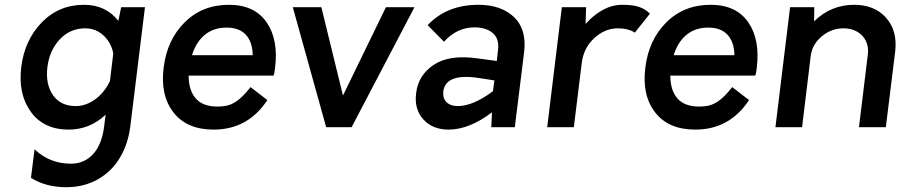

<svg xmlns="http://www.w3.org/2000/svg" viewBox="-20 -530 3776 800"><path d="M485 -500H584L523 -4Q514 69 480 126.5Q446 184 388 217Q330 250 256 250Q171 250 109 211L124 92Q187 152 275 152Q332 152 368.5 111.5Q405 71 414 -4L420 -52Q354 10 266 10Q162 10 108.5 -64Q55 -138 68.5 -250Q82 -362 153.5 -436Q225 -510 330 -510Q421 -510 473 -443ZM296 -88Q325 -88 352.5 -101.5Q380 -115 402 -138.5Q424 -162 438 -192L452 -308Q446 -338 429.5 -361.5Q413 -385 389 -398.5Q365 -412 336 -412Q272 -412 229 -366Q186 -320 177.5 -250Q169 -180 200.5 -134Q232 -88 296 -88Z M1126 -246Q1124 -225 1120 -215H766Q766 -154 795.5 -120Q825 -86 886 -86Q907 -86 923.5 -89.5Q940 -93 956.5 -102.5Q973 -112 989 -127.5Q1005 -143 1024 -167L1094 -113Q1013 10 870 10Q758 10 702.5 -62Q647 -134 662 -249Q676 -364 749.5 -437Q823 -510 934 -510Q1040 -510 1090.5 -437.5Q1141 -365 1126 -246ZM924 -415Q870 -415 833.5 -385Q797 -355 780 -300H1033Q1032 -355 1004.5 -385Q977 -415 924 -415Z M1588 -500H1707L1445 0H1339L1200 -500H1319L1409 -132Z M1974 -510Q2067 -510 2121 -459.5Q2175 -409 2164 -314L2125 0H2027L2030 -62Q1935 10 1849 10Q1782 10 1743.5 -33Q1705 -76 1714 -143Q1723 -217 1787.5 -260Q1852 -303 1968 -287L2050 -276L2055 -321Q2061 -369 2033 -392.5Q2005 -416 1957 -416Q1884 -416 1830 -356L1762 -425Q1841 -510 1974 -510ZM1827 -149Q1824 -121 1840.5 -104.5Q1857 -88 1887 -88Q1951 -88 2034 -150L2040 -195L1975 -205Q1837 -226 1827 -149Z M2572 -510Q2616 -510 2642 -501.5Q2668 -493 2688 -473L2625 -394Q2598 -412 2554 -412Q2501 -412 2456.5 -371.5Q2412 -331 2404 -268L2371 0H2260L2321 -500H2422L2420 -430Q2452 -467 2491.5 -488.5Q2531 -510 2572 -510Z M3133 -246Q3131 -225 3127 -215H2773Q2773 -154 2802.5 -120Q2832 -86 2893 -86Q2914 -86 2930.5 -89.5Q2947 -93 2963.5 -102.5Q2980 -112 2996 -127.5Q3012 -143 3031 -167L3101 -113Q3020 10 2877 10Q2765 10 2709.5 -62Q2654 -134 2669 -249Q2683 -364 2756.5 -437Q2830 -510 2941 -510Q3047 -510 3097.5 -437.5Q3148 -365 3133 -246ZM2931 -415Q2877 -415 2840.5 -385Q2804 -355 2787 -300H3040Q3039 -355 3011.5 -385Q2984 -415 2931 -415Z M3539 -510Q3624 -510 3672 -456Q3720 -402 3710 -316L3671 0H3559L3596 -303Q3600 -334 3588 -359Q3576 -384 3551.5 -398Q3527 -412 3495 -412Q3444 -412 3404 -378.5Q3364 -345 3358 -297L3322 0H3211L3272 -500H3373L3372 -441Q3442 -510 3539 -510Z"/></svg>

Font: Orkney Medium
Style: MediumItalic
Weight: 500
Designer: Samuel Oakes and Alfredo Marco Pradil
Foundry: Alfredo Marco Pradil
Version: 1.0; ttfautohint (v1.5)